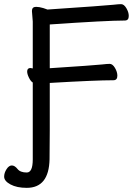

<svg xmlns="http://www.w3.org/2000/svg" viewBox="-58 -738 660 926"><path d="M71 168Q23 168 -7.5 151.5Q-38 135 -38 114Q-38 96 -26.5 78Q-15 60 -1 60Q13 60 26.5 77Q40 94 71 94Q100 94 100 31V-340Q90 -346 81.5 -363.5Q73 -381 73 -393Q73 -410 89 -410L100 -408V-634L96 -685Q96 -705 116 -705Q131 -705 151 -699L171 -692Q453 -711 488 -715Q514 -718 526 -718Q540 -718 551.5 -698.5Q563 -679 563 -661Q563 -639 544 -639Q456 -639 182 -620V-409Q397 -423 433 -427Q459 -430 471 -430Q485 -430 496.5 -410.5Q508 -391 508 -373Q508 -351 489 -351Q404 -351 182 -338V-107Q181 -39 181 30Q178 168 71 168Z"/></svg>

Font: LXGW WenKai Lite Medium
Style: Regular
Weight: 500
Designer: LXGW / Fontworks Inc.
Foundry: LXGW / Fontworks Inc.
Version: Version 1.511; March 25, 2025